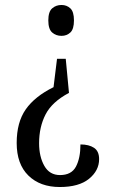

<svg xmlns="http://www.w3.org/2000/svg" viewBox="-20 -560 452 771"><path d="M244 -324 257 -187Q189 -151 163 -100.5Q137 -50 137 15Q137 69 158 106Q179 143 221 143Q267 143 285 109Q303 75 303 20Q337 20 357.5 33.5Q378 47 378 79Q378 125 337.5 158Q297 191 220 191Q141 191 94 145Q47 99 47 14Q47 -69 83.5 -121Q120 -173 195 -210L209 -324ZM227 -540Q248 -540 262.5 -526.5Q277 -513 277 -478Q277 -443 262.5 -429.5Q248 -416 227 -416Q205 -416 189.5 -429.5Q174 -443 174 -478Q174 -513 189.5 -526.5Q205 -540 227 -540Z"/></svg>

Font: Noto Serif Tamil ExtraCondensed
Style: Regular
Weight: 400
Width: 2
Designer: Indian Type Foundry, Tom Grace, and the Monotype Design Team
Foundry: Monotype Imaging Inc.
Version: Version 2.004; ttfautohint (v1.8.4.7-5d5b)